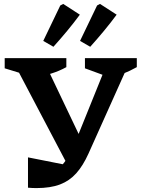

<svg xmlns="http://www.w3.org/2000/svg" viewBox="-20 -955 719 981"><path d="M123 4V-151L340 -108L275 -88Q293 -106 308 -124.5Q323 -143 336 -165.5Q349 -188 360 -217L534 -648H624V-598L432 -170Q404 -108 369.5 -69.5Q335 -31 286.5 -12.5Q238 6 166 6Q156 6 145 5.5Q134 5 123 4ZM328 -107 66 -605V-648H202L394 -245ZM154 -560 4 -606V-658H319V-612Q283 -592 241 -579Q199 -566 154 -560ZM539 -560 414 -606V-658H679V-612Q643 -592 610 -579Q577 -566 539 -560ZM201 -746 288 -927 303 -935 388 -880Q357 -838 323 -797Q289 -756 253 -716ZM389 -746 476 -927 491 -935 576 -880Q545 -838 511 -797Q477 -756 441 -716Z"/></svg>

Font: Piazzolla 24pt
Style: Bold
Weight: 700
Designer: Juan Pablo del Peral
Foundry: Huerta Tipografica
Version: Version 2.005